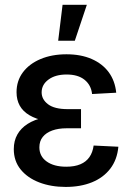

<svg xmlns="http://www.w3.org/2000/svg" viewBox="-20 -756 541 788"><path d="M249.5 11.2Q189.5 11.2 141.1 -7.3Q92.8 -25.9 64.7 -60.5Q36.6 -95.2 36.6 -144Q36.6 -178.2 51.3 -204.1Q65.9 -230 93.5 -247.6Q121.1 -265.1 160.4 -273.7Q199.7 -282.2 249 -282.2H312.5V-229.5H252.9Q219.7 -229.5 194.6 -220.5Q169.4 -211.4 155.5 -194.1Q141.6 -176.8 141.6 -151.4Q141.6 -114.7 171.4 -93.3Q201.2 -71.8 252 -71.8Q286.1 -71.8 309.8 -81.8Q333.5 -91.8 346.9 -111.1Q360.4 -130.4 364.3 -158.7L465.8 -153.8Q460.9 -100.6 432.6 -63.7Q404.3 -26.9 357.4 -7.8Q310.5 11.2 249.5 11.2ZM254.9 -251.5Q204.6 -251.5 165.8 -259.5Q127 -267.6 100.6 -283.2Q74.2 -298.8 61 -322.5Q47.9 -346.2 47.9 -377.4Q47.9 -424.3 74 -459.2Q100.1 -494.1 146.5 -513.7Q192.9 -533.2 252.9 -533.2Q312 -533.2 356.2 -513.9Q400.4 -494.6 426.3 -459.5Q452.1 -424.3 457 -375.5L357.9 -370.1Q354 -406.7 327.1 -428.5Q300.3 -450.2 253.4 -450.2Q207 -450.2 179 -429.4Q150.9 -408.7 150.9 -377Q150.9 -348.1 177.2 -328.1Q203.6 -308.1 257.8 -308.1H312.5V-251.5ZM218.8 -588.9 236.8 -736.3H336.4L287.1 -588.9Z"/></svg>

Font: Inter 28pt Medium
Style: Regular
Weight: 500
Designer: Rasmus Andersson
Foundry: rsms
Version: Version 4.001;git-66647c0bb